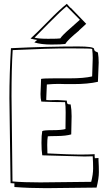

<svg xmlns="http://www.w3.org/2000/svg" viewBox="-20 -950 535 1000"><path d="M473 -135 474 -126Q486 -126 493 -127V-115Q495 -85 495 -53Q495 -21 483 27L221 30Q132 30 55 24V5Q55 5 35 4L29 -439Q29 -565 37 -699Q224 -708 387 -708Q466 -708 470 -696Q470 -685 480 -681Q490 -677 490 -676Q494 -653 494 -624L490 -524Q439 -512 361 -512H325L286 -513Q256 -513 224 -510L221 -438V-429L239 -428L278 -429Q283 -429 328 -426Q328 -407 337 -407L348 -406Q353 -380 353 -345L351 -250Q323 -242 278.5 -241.5Q234 -241 229 -240Q226 -225 226 -194.5Q226 -164 227 -151Q347 -145 394 -145Q441 -145 473 -147ZM190 0 455 -3Q465 -42 465 -73Q465 -104 463 -134V-136Q448 -135 420 -135L201 -141L200 -142Q196 -167 196 -206.5Q196 -246 200 -267Q206 -272 253.5 -272Q301 -272 321 -278L322 -365Q322 -400 319 -417V-418Q250 -418 196 -421L195 -422Q191 -437 191 -460L194 -539Q206 -542 265 -542H344Q417 -542 460 -552V-553L463 -648Q463 -671 460 -695Q460 -698 345.5 -698Q231 -698 46 -689Q40 -592 40 -449L45 -5Q104 0 190 0ZM320 -721Q299 -718 247 -718Q195 -718 159 -729Q168 -738 174 -742Q169 -743 161 -744Q145 -748 139 -749Q173 -780 232 -840.5Q291 -901 328 -930L347 -909L348 -910L429 -826Q427 -824 391 -791H392Q331 -741 320 -721ZM160 -754Q178 -748 231 -748Q284 -748 294 -750Q303 -765 346 -802.5Q389 -840 396 -847L327 -917Q299 -895 232.5 -827.5Q166 -760 160 -754Z"/></svg>

Font: Londrina Shadow
Style: Regular
Weight: 400
Designer: Marcelo Magalhaes
Foundry: Marcelo Magalhaes
Version: Version 1.001 2011